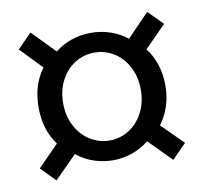

<svg xmlns="http://www.w3.org/2000/svg" viewBox="-59 -620 614 579"><g transform="rotate(-10 248.5 -330.5)"><path d="M89.8 -212.9Q54.2 -261.2 54.2 -329.1Q54.2 -397.9 89.8 -445.8L25.9 -512.2L69.3 -556.6L137.7 -486.3Q160.6 -504.9 189 -514.4Q217.3 -523.9 248.5 -523.9Q278.8 -523.9 307.4 -514.4Q335.9 -504.9 358.9 -486.3L426.8 -556.6L470.7 -512.2L405.3 -445.8Q423.3 -422.4 432.9 -392.6Q442.4 -362.8 442.4 -329.1Q442.4 -262.2 405.3 -212.9L470.7 -147.9L426.8 -103.5L358.9 -172.4Q335.9 -153.8 307.4 -143.8Q278.8 -133.8 248.5 -133.8Q217.8 -133.8 189.2 -143.6Q160.6 -153.3 137.7 -172.4L69.3 -103.5L25.9 -147.9ZM367.2 -329.1Q367.2 -368.2 351.1 -398.9Q335 -429.7 307.9 -446.5Q280.8 -463.4 248.5 -463.4Q215.8 -463.4 188.7 -446.5Q161.6 -429.7 145.5 -398.9Q129.4 -368.2 129.4 -329.1Q129.4 -290 145.5 -259.3Q161.6 -228.5 189 -211.4Q216.3 -194.3 248.5 -194.3Q280.8 -194.3 307.9 -211.4Q335 -228.5 351.1 -259.3Q367.2 -290 367.2 -329.1Z"/></g></svg>

Font: Varta
Style: Regular
Weight: 400
Designer: Joana Correia, Viktoriya Grabowska, Eben Sorkin
Foundry: Sorkin Type
Version: Version 1.003; ttfautohint (v1.3) -l 8 -r 24 -G 200 -x 12 -H